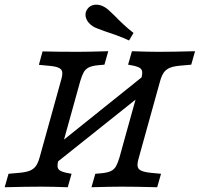

<svg xmlns="http://www.w3.org/2000/svg" viewBox="-23 -786 839 806"><path d="M182 -509.9 140.3 -513.8 155.6 -570.2Q217.7 -568.5 304.4 -568.5H308.1H307.3Q344.5 -568.5 431.5 -571L415.4 -514.5L388.7 -512.2Q363.6 -509.7 349.8 -502.9Q336.1 -496.1 328.5 -482.8Q321 -469.5 313.8 -445.2L292.8 -369.4H211.2L232.2 -445.2Q239.5 -468.8 238.4 -481.8Q237.3 -494.7 224.3 -501Q211.3 -507.4 182 -509.9ZM-3.4 0 12.8 -56.5 56.6 -60.4Q86 -62.8 102.3 -69.5Q118.5 -76.3 127.8 -89.2Q137 -102.2 143.5 -125.8L211.2 -369.4H292.8L225.1 -125.8Q218.5 -101.4 218.5 -89.7Q218.5 -77.9 226.8 -71.5Q235.2 -65.1 256.7 -60.4L277.4 -56.5L261.4 0Q193.8 -2.4 150.3 -2.4H149.2H150.3Q89.2 -2.4 -3.4 0ZM535.8 -510.6 514.7 -514.5 530.9 -571Q598.4 -568.5 642.1 -568.5H643.3H642.2Q703.3 -568.5 795.9 -571L779.8 -514.5L735.9 -510.6Q706.5 -508.2 690.2 -501.4Q674 -494.7 664.8 -481.7Q655.6 -468.8 649 -445.2L581.3 -201.6H499.7L567.5 -445.2Q574 -469.5 574 -481.3Q574 -493.2 565.7 -499.6Q557.3 -505.9 535.8 -510.6ZM190.7 -155.9 600.5 -484.5 600.3 -411 191.2 -84.9ZM361 0 377.1 -56.5 403.8 -58.8Q429 -61.2 442.7 -68Q456.5 -74.8 464 -88.1Q471.6 -101.4 478.8 -125.8L499.7 -201.6H581.3L560.3 -125.8Q553 -102.1 554.5 -89.2Q556 -76.3 569 -69.9Q582 -63.5 611.3 -60.4L653 -56.5L636.9 0Q546.5 -2.4 488.1 -2.4H484.5H485.3Q448 -2.4 361 0ZM415.9 -655.2Q401.4 -660.7 388.4 -665.5Q375.3 -670.3 368.5 -674.5Q346.1 -688.6 338.8 -708.4Q331.5 -728.2 341.9 -745.3Q353.1 -763.3 374.3 -766Q395.5 -768.7 417.7 -755.3Q425.4 -751 435.9 -741.1Q446.4 -731.1 458.8 -719.4Q475 -702.4 494 -684.7Q512.9 -667 537.4 -647.6L518.8 -616.1Q491.1 -629 464.8 -638.4Q438.6 -647.8 415.9 -655.2Z"/></svg>

Font: Playfair Micro SmCond SmLight
Style: Italic
Weight: 360
Width: 4
Italic angle: -15.6°
Designer: Claus Eggers Sørensen
Foundry: Claus Eggers Sørensen
Version: Version 2.203;Glyphs 3.3 (3326)